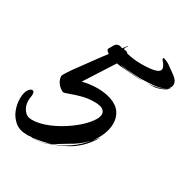

<svg xmlns="http://www.w3.org/2000/svg" viewBox="-141 -732 847 861"><g transform="rotate(30 282.0 -302.0)"><path d="M105 0Q68 0 44.5 -19.5Q21 -39 10 -67.5Q-1 -96 -1 -124Q-1 -156 9 -171Q19 -186 28 -186Q39 -186 39 -169Q39 -166 39 -163Q39 -160 38 -157Q37 -152 36.5 -147Q36 -142 36 -137Q36 -109 51 -89Q66 -69 91 -69Q123 -69 158.5 -81.5Q194 -94 228.5 -114.5Q263 -135 291 -159Q319 -183 336 -206.5Q353 -230 353 -247Q353 -261 340 -270Q327 -279 297 -279Q264 -279 234 -271Q204 -263 182 -254.5Q160 -246 151 -246Q130 -257 119.5 -273Q109 -289 109 -305Q109 -310 123 -331.5Q137 -353 159.5 -383Q182 -413 205 -445Q214 -458 224 -471Q234 -484 244 -497Q225 -510 231 -518Q236 -526 243.5 -540Q251 -554 267 -554Q270 -554 276 -552L283 -549L301 -572Q302 -572 302 -571Q302 -569 296 -561Q290 -553 294 -550Q296 -549 296.5 -548.5Q297 -548 303 -548Q307 -548 310 -545.5Q313 -543 316 -540Q333 -536 352 -533.5Q371 -531 392 -531Q436 -531 461 -537.5Q486 -544 486 -560Q486 -571 471 -589Q464 -597 464 -601Q464 -606 472 -603.5Q480 -601 489 -596.5Q498 -592 501 -589Q523 -574 544 -558Q565 -542 565 -523Q565 -511 555 -500L548 -494Q552 -497 556 -499.5Q560 -502 563 -506Q556 -491 534.5 -482Q513 -473 499 -471Q492 -470 480 -470Q468 -470 454 -470Q518 -472 548 -494Q523 -479 486.5 -476Q450 -473 423 -473Q412 -473 391.5 -474Q371 -475 350 -477Q329 -479 316 -482Q321 -479 339.5 -476.5Q358 -474 384 -472Q410 -470 435 -470Q429 -469 423 -469Q417 -469 411 -469Q398 -469 371.5 -471.5Q345 -474 316 -476L297 -479L201 -329Q215 -333 236 -336Q257 -339 279 -339Q296 -339 313.5 -336.5Q331 -334 347 -329Q385 -316 401.5 -291.5Q418 -267 418 -237Q418 -209 406.5 -180Q395 -151 375 -125L401 -155Q374 -111 347 -86.5Q320 -62 296 -49.5Q272 -37 253 -29Q237 -22 207.5 -11Q178 0 146 0Q142 0 137.5 0Q133 0 128 -1H129Q127 -1 124.5 -1.5Q122 -2 120 -2Q121 -2 124 -1H128Q122 0 116.5 0Q111 0 105 0ZM223 -19Q270 -35 307 -61Q344 -87 370 -120Q352 -101 332.5 -86Q313 -71 282 -54Q265 -44 251 -35Q237 -26 223 -19ZM136 -1Q165 0 185 -5Q205 -10 222 -19Q182 -6 136 -1Z"/></g></svg>

Font: Smooch
Style: Regular
Weight: 400
Designer: Robert E. Leuschke
Foundry: Robert E. Leuschke
Version: Version 1.010; ttfautohint (v1.8.3)